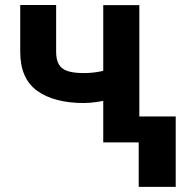

<svg xmlns="http://www.w3.org/2000/svg" viewBox="-20 -566 748 763"><path d="M533.7 -545.5V0H390.3V-545.5ZM463.8 -306.1V-186.8Q446.4 -179 420.5 -172.1Q394.5 -165.1 366.1 -160.9Q337.7 -156.6 312.9 -156.6Q195.3 -156.6 127.8 -205.1Q60.4 -253.6 60.4 -360.1V-546.2H203.1V-360.1Q203.1 -328.5 214 -310Q224.8 -291.5 248.8 -283.6Q272.7 -275.6 312.9 -275.6Q350.1 -275.6 386 -283.4Q421.9 -291.2 463.8 -306.1ZM678.3 -103.3V176.5H531.2V-103.3Z"/></svg>

Font: InterMG
Style: Bold
Weight: 700
Designer: Rasmus Andersson
Foundry: rsms
Version: Version 3.019;December 26, 2023;FontCreator 15.0.0.2955 64-b